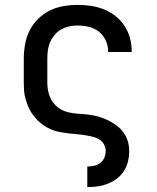

<svg xmlns="http://www.w3.org/2000/svg" viewBox="-20 -548 640 783"><path d="M336 215V131H337Q350 131 364 128Q378 125 389 116.5Q400 108 405.5 95Q411 82 411 68Q411 52 402.5 38.5Q394 25 380.5 18Q367 11 351.5 8Q336 5 321 2.5Q306 0 290.5 -1Q275 -2 260 -4Q245 -6 229.5 -8.5Q214 -11 199.5 -16Q185 -21 171.5 -28.5Q158 -36 146 -46Q134 -56 124 -67.5Q114 -79 106 -92Q98 -105 92.5 -119.5Q87 -134 83 -149Q79 -164 78 -179.5Q77 -195 77 -210V-310Q77 -339 82.5 -368.5Q88 -398 101 -424Q114 -450 135.5 -471Q157 -492 183 -505Q209 -518 238.5 -523Q268 -528 297 -528Q324 -528 351 -524Q378 -520 403.5 -510Q429 -500 450.5 -483Q472 -466 487 -443.5Q502 -421 509.5 -394.5Q517 -368 517 -341V-336H421V-339Q421 -362 411 -383.5Q401 -405 383 -419Q365 -433 342.5 -438.5Q320 -444 297 -444Q280 -444 263 -440.5Q246 -437 230.5 -428.5Q215 -420 203.5 -406.5Q192 -393 185 -377.5Q178 -362 175.5 -344.5Q173 -327 173 -310V-210Q173 -190 178 -170Q183 -150 194.5 -133Q206 -116 223.5 -105Q241 -94 261 -89.5Q281 -85 301 -84Q321 -83 341.5 -80.5Q362 -78 381.5 -72.5Q401 -67 419.5 -58Q438 -49 454.5 -37Q471 -25 483 -8.5Q495 8 501 27.5Q507 47 507 68Q507 89 502 110Q497 131 485.5 149Q474 167 457 180Q440 193 420 201Q400 209 379 212Q358 215 337 215Z"/></svg>

Font: Iosevka Fixed Curly Md Ex
Style: Regular
Weight: 500
Width: 7
Monospace: yes
Designer: Belleve Invis
Foundry: Belleve Invis
Version: Version 30.1.2